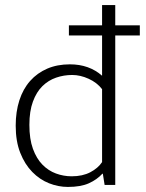

<svg xmlns="http://www.w3.org/2000/svg" viewBox="-20 -730 575 758"><path d="M383 -710H435V-630H532V-590H435V0H393L386 -44H384Q363 -21 331 -6.5Q299 8 248 8Q210 8 173.5 -6.5Q137 -21 107.5 -51Q78 -81 60 -126.5Q42 -172 42 -234Q42 -289 56.5 -334Q71 -379 99 -410.5Q127 -442 166.5 -459Q206 -476 256 -476Q332 -476 383 -431V-590H252V-630H383ZM383 -378Q363 -404 330 -419Q297 -434 265 -434Q232 -434 201.5 -423.5Q171 -413 147.5 -390Q124 -367 110 -329Q96 -291 96 -237Q96 -181 110 -142.5Q124 -104 147.5 -80Q171 -56 201 -45Q231 -34 263 -34Q306 -34 336.5 -50Q367 -66 383 -90Z"/></svg>

Font: Mukta Malar ExtraLight
Style: Regular
Weight: 275
Designer: Aadarsh Rajan, Girish Dalvi, Yashodeep Gholap
Foundry: Ek Type
Version: Version 2.538;PS 1.000;hotconv 16.6.51;makeotf.lib2.5.65220;